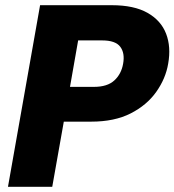

<svg xmlns="http://www.w3.org/2000/svg" viewBox="-20 -722 674 742"><path d="M250.5 -386.3H343.3Q394.9 -386.3 421.9 -411.2Q448.9 -436 455.8 -475.8Q463.2 -516.6 444.8 -541.2Q426.4 -565.8 374.8 -565.8H282ZM629.9 -475.8Q620.3 -418.4 583.8 -366.9Q547.4 -315.5 484.9 -283.7Q422.5 -251.9 332.5 -251.9H226.6L181.9 0H10.8L134.9 -701.9H411.9Q498.1 -701.9 550.2 -672.3Q602.3 -642.7 621.9 -591.7Q641.5 -540.8 629.9 -475.8Z"/></svg>

Font: Poppins Variable
Style: Italic
Weight: 100
Italic angle: -10°
Designer: Jonny Pinhorn
Foundry: Indian Type Foundry
Version: Version 6.000